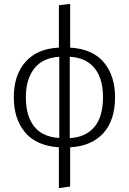

<svg xmlns="http://www.w3.org/2000/svg" viewBox="-20 -763 664 988"><path d="M283 205V-5Q166 -13 108.5 -82.5Q51 -152 51 -262Q51 -377 111.5 -445Q172 -513 283 -518V-736L341 -743V-518Q457 -511 514.5 -442Q572 -373 572 -263Q572 -144 511.5 -77.5Q451 -11 341 -5V197ZM285 -53V-471Q198 -465 155.5 -409.5Q113 -354 113 -262Q113 -166 156 -112Q199 -58 285 -53ZM339 -52Q421 -57 465.5 -109.5Q510 -162 510 -263Q510 -359 466.5 -412.5Q423 -466 339 -471Z"/></svg>

Font: Trujillo Light
Style: Regular
Weight: 300
Designer: Fira Sans original fonts by bBox Type GmbH, Carrois Corporate GbR, & Edenspiekermann AG / Changes by Cristiano Sobral
Foundry: Fira Sans original fonts by bBox Type GmbH, Carrois Corporate GbR, & Edenspiekermann AG / Changes by Cristiano Sobral
Version: Version 4.301;July 28, 2020;FontCreator 13.0.0.2655 64-bit